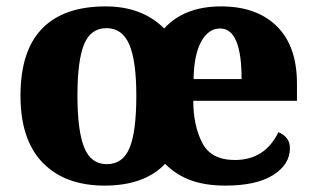

<svg xmlns="http://www.w3.org/2000/svg" viewBox="-20 -570 988 600"><path d="M44 -271Q44 -411 111.5 -480.5Q179 -550 310 -550Q424 -550 493 -481Q556 -550 671 -550Q782 -550 845 -488Q908 -426 908 -309V-255H584Q584 -179 611.5 -124.5Q639 -70 714 -70Q808 -70 850 -157Q886 -142 886 -107Q886 -56 833.5 -23Q781 10 685 10Q622 10 576.5 -6.5Q531 -23 496 -58Q431 10 307 10Q183 10 113.5 -61.5Q44 -133 44 -271ZM406 -271Q406 -380 384 -431Q362 -482 313 -482Q263 -482 242.5 -431Q222 -380 222 -271Q222 -162 243 -109.5Q264 -57 314 -57Q364 -57 385 -108Q406 -159 406 -271ZM735 -323Q735 -481 668 -481Q631 -481 608.5 -439.5Q586 -398 585 -323Z"/></svg>

Font: Noto Serif ExtraBold
Style: Regular
Weight: 800
Designer: Monotype Design Team
Foundry: Monotype Imaging Inc.
Version: Version 1.001